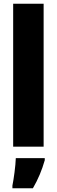

<svg xmlns="http://www.w3.org/2000/svg" viewBox="-20 -780 303 1021"><path d="M212 0V-760H50V0ZM218 72V61H64C63 101 53 173 46 207V221H155C182 175 203 125 218 72Z"/></svg>

Font: Noto Sans Arabic UI XCn Bk
Style: Regular
Weight: 900
Width: 2
Designer: Monotype Design Team, Nadine Chahine and Nizar Qandah
Foundry: Monotype Imaging Inc.
Version: Version 2.010